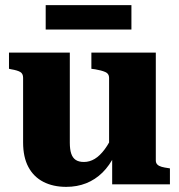

<svg xmlns="http://www.w3.org/2000/svg" viewBox="-20 -718 697 748"><path d="M252 -513V-162Q252 -136 257.5 -119.5Q263 -103 275 -95Q287 -87 307 -87Q329 -87 349 -99Q369 -111 388 -136.5Q407 -162 425 -203L427 -114Q407 -73 379 -45.5Q351 -18 315.5 -4Q280 10 238 10Q187 10 149 -9.5Q111 -29 90.5 -67.5Q70 -106 70 -163V-415Q70 -431 59 -437.5Q48 -444 24 -448L15 -450V-513ZM587 -513V-93Q587 -83 593 -77Q599 -71 610 -68Q621 -65 636 -63L642 -62V0H417V-115L405 -111V-415Q405 -431 390 -437.5Q375 -444 351 -448L336 -450V-513ZM158 -698H492V-603H158Z"/></svg>

Font: Roboto Serif 36pt
Style: Bold
Weight: 700
Version: Version 1.008